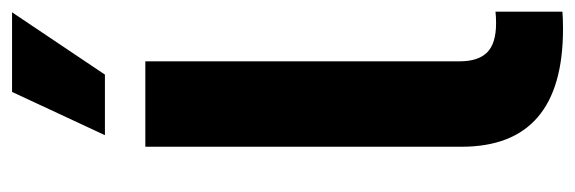

<svg xmlns="http://www.w3.org/2000/svg" viewBox="-344 -629 973 325"><g transform="rotate(-90 142.5 -466.5)"><path d="M265.6 -113.3Q277.3 -113.3 285.2 -114.3V-1Q274.4 0 255.9 0Q56.6 0 56.6 -171.9V-707H201.2V-174.8Q201.2 -143.6 216.3 -128.4Q231.4 -113.3 265.6 -113.3ZM149.4 -932.6H284.2L178.7 -775.4H76.2Z"/></g></svg>

Font: Pretendard GOV
Style: Bold
Weight: 700
Designer: Base glyphs from Inter by Rasmus Andersson; Hangeul glyphs from Noto Sans CJK(Source Han Sans) by Jang Soo-young and Kan
Foundry: Kil Hyung-jin
Version: Version 1.309